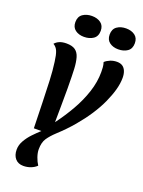

<svg xmlns="http://www.w3.org/2000/svg" viewBox="-170 -802 806 1079"><g transform="rotate(20 233.5 -262.0)"><path d="M111 200Q80 200 62.5 180Q45 160 45 126Q45 99 60 72.5Q75 46 97.5 22.5Q120 -1 140 -19H95Q93 -101 91 -171Q89 -241 86.5 -300.5Q84 -360 77 -410Q72 -450 63.5 -471Q55 -492 36 -503Q47 -516 64 -523Q81 -530 105 -530Q139 -530 157.5 -517Q176 -504 184 -477Q192 -450 194 -410Q195 -394 195.5 -365.5Q196 -337 196.5 -294.5Q197 -252 196 -188L195 -92Q236 -147 269.5 -205.5Q303 -264 323 -325Q343 -386 343 -445Q343 -458 342 -473Q341 -488 336 -503Q349 -515 367.5 -522.5Q386 -530 407 -530Q427 -530 440 -521.5Q453 -513 460 -496Q467 -479 467 -456Q467 -422 456.5 -384Q446 -346 426.5 -303Q407 -260 377.5 -215Q348 -170 309.5 -124.5Q271 -79 223 -35Q194 -8 177.5 16.5Q161 41 161 82Q161 103 169.5 127.5Q178 152 190 170Q176 184 155 192Q134 200 111 200ZM183 -598Q152 -598 131 -613.5Q110 -629 110 -660Q110 -693 132.5 -708.5Q155 -724 187 -724Q219 -724 240 -708.5Q261 -693 261 -662Q261 -629 238.5 -613.5Q216 -598 183 -598ZM388 -598Q357 -598 336 -613.5Q315 -629 315 -660Q315 -693 337 -708.5Q359 -724 391 -724Q423 -724 444 -708.5Q465 -693 465 -662Q465 -629 443 -613.5Q421 -598 388 -598Z"/></g></svg>

Font: Sansita Swashed Light
Style: Regular
Weight: 400
Version: Version 1.003